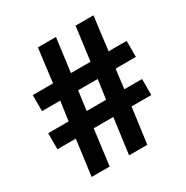

<svg xmlns="http://www.w3.org/2000/svg" viewBox="-159 -822 921 953"><g transform="rotate(-30 301.0 -345.0)"><path d="M467.8 -406.2 454.1 -295.9H555.7V-204.1H442.4L415 0H310.5L337.9 -204.1H225.6L199.2 0H95.7L123 -204.1H17.6V-295.9H134.8L150.4 -406.2H45.9V-498H162.1L186.5 -690.4H290L264.6 -498H377L402.3 -690.4H504.9L480.5 -498H584V-406.2ZM365.2 -406.2H252.9L238.3 -295.9H349.6Z"/></g></svg>

Font: Altinn-DIN Exp
Style: DINExp-Bold
Weight: 700
Width: 7
Designer: Charles Nix
Foundry: Altinn
Version: Version 2.00